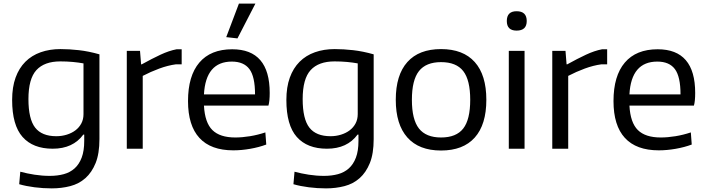

<svg xmlns="http://www.w3.org/2000/svg" viewBox="-20 -821 3903 1060"><path d="M266 219Q218 219 171 213Q124 207 86 196L92 127Q129 137 171 143.5Q213 150 255 150Q297 150 332 140.5Q367 131 392 108.5Q417 86 431 49Q445 12 445 -43V-78H440Q383 0 271 0Q162 0 104.5 -65Q47 -130 47 -269Q47 -340 66 -392.5Q85 -445 120 -480Q155 -515 204.5 -532.5Q254 -550 314 -550Q362 -550 415.5 -544Q469 -538 529 -521V-53Q529 27 508 79Q487 131 451.5 162.5Q416 194 368 206.5Q320 219 266 219ZM291 -69Q321 -69 348.5 -77.5Q376 -86 396.5 -101.5Q417 -117 429 -139.5Q441 -162 441 -191V-471Q414 -476 381.5 -479Q349 -482 313 -482Q225 -482 181 -434Q137 -386 137 -274Q137 -164 174 -116.5Q211 -69 291 -69Z M680 -540H753L759 -466H763Q819 -497 866 -519Q913 -541 955 -549H983V-466H952Q907 -460 859.5 -442.5Q812 -425 768 -402V0H680Z M1229 -616 1299 -801H1390L1291 -609ZM1268 9Q1144 9 1081 -59.5Q1018 -128 1018 -263Q1018 -402 1080.5 -475.5Q1143 -549 1262 -549Q1469 -549 1469 -308Q1469 -262 1462 -238H1106Q1111 -144 1152.5 -103Q1194 -62 1279 -62Q1317 -62 1360 -69Q1403 -76 1445 -90L1450 -23Q1410 -8 1361.5 0.5Q1313 9 1268 9ZM1260 -481Q1116 -481 1106 -300H1388Q1388 -398 1357 -439.5Q1326 -481 1260 -481Z M1780 219Q1732 219 1685 213Q1638 207 1600 196L1606 127Q1643 137 1685 143.5Q1727 150 1769 150Q1811 150 1846 140.5Q1881 131 1906 108.5Q1931 86 1945 49Q1959 12 1959 -43V-78H1954Q1897 0 1785 0Q1676 0 1618.5 -65Q1561 -130 1561 -269Q1561 -340 1580 -392.5Q1599 -445 1634 -480Q1669 -515 1718.5 -532.5Q1768 -550 1828 -550Q1876 -550 1929.5 -544Q1983 -538 2043 -521V-53Q2043 27 2022 79Q2001 131 1965.5 162.5Q1930 194 1882 206.5Q1834 219 1780 219ZM1805 -69Q1835 -69 1862.5 -77.5Q1890 -86 1910.5 -101.5Q1931 -117 1943 -139.5Q1955 -162 1955 -191V-471Q1928 -476 1895.5 -479Q1863 -482 1827 -482Q1739 -482 1695 -434Q1651 -386 1651 -274Q1651 -164 1688 -116.5Q1725 -69 1805 -69Z M2415 10Q2293 10 2229 -62Q2165 -134 2165 -270Q2165 -407 2229 -478.5Q2293 -550 2415 -550Q2537 -550 2601 -478.5Q2665 -407 2665 -270Q2665 -133 2601 -61.5Q2537 10 2415 10ZM2415 -62Q2499 -62 2537.5 -111.5Q2576 -161 2576 -270Q2576 -379 2537.5 -428.5Q2499 -478 2415 -478Q2332 -478 2293 -428.5Q2254 -379 2254 -270Q2254 -161 2293 -111.5Q2332 -62 2415 -62Z M2832 -652Q2778 -652 2778 -705Q2778 -759 2832 -759Q2888 -759 2888 -705Q2888 -652 2832 -652ZM2789 -540H2876V0H2789Z M3029 -540H3102L3108 -466H3112Q3168 -497 3215 -519Q3262 -541 3304 -549H3332V-466H3301Q3256 -460 3208.5 -442.5Q3161 -425 3117 -402V0H3029Z M3617 9Q3493 9 3430 -59.5Q3367 -128 3367 -263Q3367 -402 3429.5 -475.5Q3492 -549 3611 -549Q3818 -549 3818 -308Q3818 -262 3811 -238H3455Q3460 -144 3501.5 -103Q3543 -62 3628 -62Q3666 -62 3709 -69Q3752 -76 3794 -90L3799 -23Q3759 -8 3710.5 0.5Q3662 9 3617 9ZM3609 -481Q3465 -481 3455 -300H3737Q3737 -398 3706 -439.5Q3675 -481 3609 -481Z"/></svg>

Font: Encode Sans Normal
Style: Regular
Weight: 400
Designer: Pablo Impallari, Andres Torresi
Foundry: Pablo Impallari, Andres Torresi
Version: Version 1.000; ttfautohint (v1.00) -l 8 -r 50 -G 200 -x 14 -